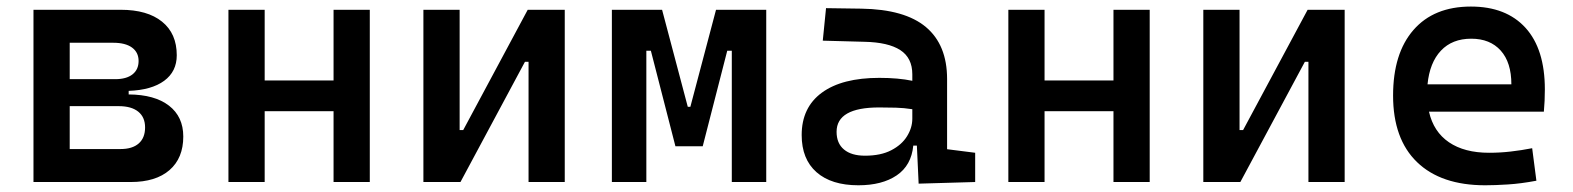

<svg xmlns="http://www.w3.org/2000/svg" viewBox="-20 -547 4728 577"><path d="M80.6 0V-517.6H342.8Q422.9 -517.6 467 -481.9Q511.2 -446.3 511.2 -380.9Q511.2 -332 473.4 -304.2Q435.5 -276.4 366.7 -273.9V-263.2Q444.8 -262.7 487.8 -229.5Q530.8 -196.3 530.8 -136.7Q530.8 -71.8 489.5 -35.9Q448.2 0 373 0ZM320.3 -418.5H189.5V-309.1H326.2Q359.9 -309.1 378.2 -323.5Q396.5 -337.9 396.5 -363.8Q396.5 -389.6 376.7 -404.1Q356.9 -418.5 320.3 -418.5ZM336.9 -228H189.5V-99.1H342.3Q377.9 -99.1 397 -116Q416 -132.8 416 -164.1Q416 -194.8 395.5 -211.4Q375 -228 336.9 -228Z M666.5 0V-517.6H775.4V-305.2H982.4V-517.6H1091.3V0H982.4V-212.9H775.4V0Z M1252.4 0V-517.6H1361.3V-156.2H1372.1L1565.9 -517.6H1677.2V0H1568.4V-361.3H1557.6L1363.8 0Z M1818.8 0V-517.6H1969.7L2046.9 -226.1H2054.7L2131.8 -517.6H2282.7V0H2179.2V-394.5H2165.5L2091.8 -107.4H2009.8L1936 -394.5H1922.4V0Z M2559.6 9.8Q2478.5 9.8 2433.8 -29.5Q2389.2 -68.8 2389.2 -141.1Q2389.2 -224.1 2450 -268.6Q2510.7 -313 2622.6 -313Q2679.7 -313 2721.7 -304.2V-323.7Q2721.7 -373 2685.5 -396.5Q2649.4 -419.9 2578.1 -421.4L2452.6 -424.8L2462.4 -522.5L2568.4 -521Q2699.2 -519 2762.7 -465.6Q2826.2 -412.1 2826.2 -309.6V-98.6L2910.6 -87.9V0L2740.7 4.9L2735.4 -109.4H2724.6Q2718.8 -49.8 2674.8 -20Q2630.9 9.8 2559.6 9.8ZM2579.6 -79.1Q2627 -79.1 2658.4 -95.5Q2689.9 -111.8 2705.8 -137.5Q2721.7 -163.1 2721.7 -190.4V-218.8Q2696.8 -222.7 2672.4 -223.4Q2647.9 -224.1 2622.1 -224.1Q2494.1 -224.1 2494.1 -150.9Q2494.1 -116.2 2516.4 -97.7Q2538.6 -79.1 2579.6 -79.1Z M3010.3 0V-517.6H3119.1V-305.2H3326.2V-517.6H3435.1V0H3326.2V-212.9H3119.1V0Z M3596.2 0V-517.6H3705.1V-156.2H3715.8L3909.7 -517.6H4021V0H3912.1V-361.3H3901.4L3707.5 0Z M4443.4 9.8Q4310.5 9.8 4238.5 -59.8Q4166.5 -129.4 4166.5 -259.8Q4166.5 -386.7 4227.8 -457Q4289.1 -527.3 4400.4 -527.3Q4506.3 -527.3 4564.5 -463.4Q4622.6 -399.4 4622.6 -278.3Q4622.6 -242.7 4619.6 -211.4H4274.4Q4288.1 -150.9 4334.5 -119.4Q4380.9 -87.9 4455.1 -87.9Q4488.3 -87.9 4520 -91.6Q4551.8 -95.2 4584.5 -101.6L4597.2 -3.9Q4550.3 4.9 4511.7 7.3Q4473.1 9.8 4443.4 9.8ZM4401.4 -430.7Q4344.2 -430.7 4310.3 -394.8Q4276.4 -358.9 4270 -293.5H4522Q4522 -359.4 4490 -395Q4458 -430.7 4401.4 -430.7Z"/></svg>

Font: Caskaydia Cove Medium
Style: Regular
Weight: 500
Monospace: yes
Designer: Aaron Bell
Foundry: Saja Typeworks
Version: Version 4.300; ttfautohint (v1.8.3)